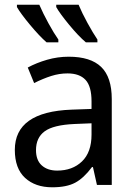

<svg xmlns="http://www.w3.org/2000/svg" viewBox="-20 -786 571 816"><path d="M455 -365V0H392L375 -76H371Q336 -29 299.5 -9.5Q263 10 202 10Q130 10 86.5 -30Q43 -70 43 -149Q43 -311 284 -320L369 -323V-355Q369 -419 343.5 -446.5Q318 -474 267 -474Q232 -474 197.5 -463Q163 -452 125 -433L98 -499Q135 -519 180 -532Q225 -545 272 -545Q365 -545 410 -501.5Q455 -458 455 -365ZM296 -259Q207 -255 170 -228Q133 -201 133 -148Q133 -105 157.5 -83Q182 -61 223 -61Q288 -61 328.5 -100Q369 -139 369 -214V-262ZM228 -618V-606H178Q148 -632 108 -680Q68 -728 52 -756V-766H147Q163 -729 186 -687Q209 -645 228 -618ZM394 -618V-606H345Q314 -632 274 -680.5Q234 -729 219 -756V-766H314Q328 -732 351.5 -689Q375 -646 394 -618Z"/></svg>

Font: Noto Sans Display
Style: Regular
Weight: 400
Designer: Monotype Design team
Foundry: Monotype Imaging Inc.
Version: Version 1.000